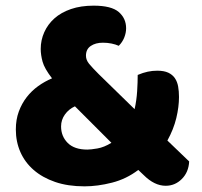

<svg xmlns="http://www.w3.org/2000/svg" viewBox="-20 -643 713 679"><path d="M566 14Q526 14 488 -24L469 -42Q427 -10 376 3Q325 16 279 16Q220 16 175 0.5Q130 -15 99 -42Q68 -69 52 -105.5Q36 -142 36 -185Q36 -220 46.5 -248.5Q57 -277 74.5 -299.5Q92 -322 115 -338.5Q138 -355 164 -366Q137 -401 130.5 -425Q124 -449 124 -470Q124 -501 136.5 -529Q149 -557 172.5 -578Q196 -599 231 -611Q266 -623 311 -623Q374 -623 400 -600.5Q426 -578 426 -543Q426 -527 419.5 -510.5Q413 -494 400 -481Q389 -486 374.5 -489Q360 -492 344 -492Q318 -492 301 -480.5Q284 -469 284 -446Q284 -431 295 -417.5Q306 -404 329 -381L456 -257Q463 -288 465 -320.5Q467 -353 467 -378Q486 -386 502.5 -389.5Q519 -393 536 -393Q560 -393 575 -386Q590 -379 598.5 -366.5Q607 -354 610 -337Q613 -320 613 -300Q613 -265 603.5 -225.5Q594 -186 572 -146L649 -72Q647 -34 623 -10Q599 14 566 14ZM289 -114Q301 -114 324.5 -118Q348 -122 374 -138L245 -267Q223 -257 209.5 -238Q196 -219 196 -196Q196 -161 219.5 -137.5Q243 -114 289 -114Z"/></svg>

Font: Baloo 2 ExtraBold
Style: Regular
Weight: 800
Designer: Sarang Kulkarni and Ek Type
Foundry: Ek Type
Version: Version 1.640;hotconv 1.0.111;makeotfexe 2.5.65597; ttfautoh